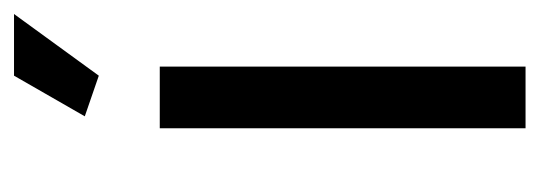

<svg xmlns="http://www.w3.org/2000/svg" viewBox="-268 -502 770 274"><g transform="rotate(-90 117.0 -365.0)"><path d="M71 0V-522H159V0ZM146 -609 88 -629 146 -730H234Z"/></g></svg>

Font: YasnoRaleway Medium
Style: Regular
Weight: 500
Designer: Matt McInerney, Pablo Impallari, Rodrigo Fuenzalida
Foundry: Matt McInerney, Pablo Impallari, Rodrigo Fuenzalida
Version: Version 4.026